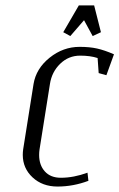

<svg xmlns="http://www.w3.org/2000/svg" viewBox="-20 -684 438 704"><path d="M63.5 -116.2Q63.5 -126 64.9 -136.2L103 -376Q112.3 -432.6 161.9 -472.4Q211.4 -512.2 272 -512.2Q308.6 -512.2 335.9 -506.1Q363.3 -500 397.9 -484.9L370.1 -408.2L341.8 -416L337.9 -471.2Q311 -480 273.9 -480Q231.4 -480 200.7 -450.2Q169.9 -420.4 163.1 -376L125 -136.2Q123.5 -126 123.5 -115.7Q123.5 -78.6 144.5 -55.4Q165.5 -32.2 203.1 -32.2Q250 -32.2 300.8 -50.8L304.2 -21Q248.5 0 190.9 0Q135.7 0 99.6 -33.4Q63.5 -66.9 63.5 -116.2ZM211.9 -565.9 269 -664.1H325.2L350.1 -565.9L319.8 -551.8L288.1 -609.9L237.8 -551.8Z"/></svg>

Font: Gawaa
Style: Italic
Weight: 400
Designer: T. Christopher White
Version: Version 1.0